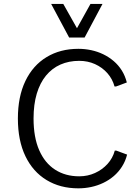

<svg xmlns="http://www.w3.org/2000/svg" viewBox="-20 -977 730 1006"><path d="M390.6 9.8Q295.4 9.8 223.9 -33.7Q152.3 -77.1 113 -158.9Q73.7 -240.7 73.7 -356Q73.7 -470.7 113 -552.5Q152.3 -634.3 223.9 -677.7Q295.4 -721.2 390.6 -721.2Q424.8 -721.2 458 -714.1Q491.2 -707 521 -692.6Q550.8 -678.2 575.7 -657Q600.6 -635.7 618.2 -607.7Q635.7 -579.6 644.5 -544.9L587.9 -523.9H580.1Q569.3 -563.5 542.5 -593.8Q515.6 -624 477.8 -641.1Q439.9 -658.2 395 -658.2Q340.8 -658.2 296.6 -638.7Q252.4 -619.1 220.9 -580.8Q189.5 -542.5 172.6 -486.1Q155.8 -429.7 155.8 -356Q155.8 -257.8 185.3 -190.2Q214.8 -122.6 268.8 -87.9Q322.8 -53.2 395 -53.2Q439.5 -53.2 477.8 -70.6Q516.1 -87.9 543.5 -118.2Q570.8 -148.4 581.5 -188H588.9L646 -167Q637.2 -132.3 619.1 -104Q601.1 -75.7 576.2 -54.4Q551.3 -33.2 521.2 -18.8Q491.2 -4.4 458 2.7Q424.8 9.8 390.6 9.8ZM342.3 -780.3 248 -956.5H311.5L383.3 -829.1L454.1 -956.5H517.1L423.3 -780.3Z"/></svg>

Font: Comme Light
Style: Regular
Weight: 300
Version: Version 1.000;gftools[0.9.27]